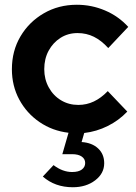

<svg xmlns="http://www.w3.org/2000/svg" viewBox="-20 -551 572 807"><path d="M286 236Q211 236 160 191L205 143Q243 172 283 172Q310 172 324 161.5Q338 151 338 134Q338 117 323.5 107Q309 97 283 97H242L268 7Q200 -1 146 -38Q92 -75 61 -132.5Q30 -190 30 -260Q30 -337 66 -398Q102 -459 164 -495Q226 -531 303 -531Q365 -531 421.5 -507Q478 -483 519 -438L435 -349Q406 -381 374.5 -396.5Q343 -412 306 -412Q266 -412 234.5 -392Q203 -372 184.5 -338Q166 -304 166 -260Q166 -218 185 -183.5Q204 -149 236.5 -129.5Q269 -110 309 -110Q344 -110 374.5 -124.5Q405 -139 433 -168L515 -82Q480 -45 433 -21.5Q386 2 334 8L323 46Q367 49 392.5 73Q418 97 418 135Q418 178 380 207Q342 236 286 236Z"/></svg>

Font: Red Hat Display ExtraBold
Style: Regular
Weight: 800
Designer: Pentagram, MCKL
Foundry: Pentagram, MCKL
Version: Version 1.023